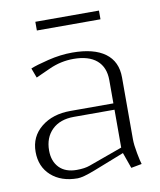

<svg xmlns="http://www.w3.org/2000/svg" viewBox="-74 -676 618 743"><g transform="rotate(-10 235.0 -304.5)"><path d="M365.2 -617.2V-583H115.2V-617.2ZM234.9 -475.1Q319.3 -475.1 363.8 -442.4Q408.2 -409.7 408.2 -347.2V-104Q408.2 -82 414.6 -48.6Q420.9 -15.1 424.8 -3.9L382.8 3.9L360.8 -58.1L241.2 -11.2Q192.4 7.8 171.9 7.8Q107.4 7.8 68.1 -27.3Q28.8 -62.5 28.8 -121.1Q28.8 -180.7 73.7 -217.3Q118.7 -253.9 189 -253.9H357.9V-345.2Q357.9 -396 326.4 -423.1Q294.9 -450.2 234.9 -450.2Q185.5 -450.2 139.2 -429.2L83 -403.8L68.8 -441.9Q90.8 -451.2 139.6 -463.1Q188.5 -475.1 234.9 -475.1ZM357.9 -229H198.2Q143.6 -229 112.3 -198.5Q81.1 -168 81.1 -117.2Q81.1 -75.2 105.2 -50Q129.4 -24.9 173.8 -24.9Q205.1 -24.9 225.1 -32.2L357.9 -80.1Z"/></g></svg>

Font: Resagokr
Style: Light
Weight: 300
Designer: gluk
Foundry: gluk
Version: Version 0.95